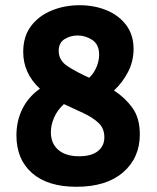

<svg xmlns="http://www.w3.org/2000/svg" viewBox="-20 -701 601 736"><path d="M273 15Q163 15 103 -37.5Q43 -90 43 -182Q43 -238 66 -284Q89 -330 133 -361Q69 -420 69 -502Q69 -561 98.5 -600.5Q128 -640 177.5 -660.5Q227 -681 285 -681Q342 -681 389 -661.5Q436 -642 464 -604.5Q492 -567 492 -513Q492 -467 471.5 -426.5Q451 -386 417 -354Q458 -328 487 -288.5Q516 -249 516 -186Q516 -96 452 -40.5Q388 15 273 15ZM322 -403Q340 -420 350 -444Q360 -468 360 -491Q360 -531 333.5 -548Q307 -565 278 -565Q250 -565 227.5 -551Q205 -537 205 -506Q205 -469 240 -446.5Q275 -424 322 -403ZM283 -102Q330 -102 355 -121.5Q380 -141 380 -175Q380 -209 357.5 -230Q335 -251 299.5 -267.5Q264 -284 225 -302Q199 -278 187 -249.5Q175 -221 175 -194Q175 -151 203.5 -126.5Q232 -102 283 -102Z"/></svg>

Font: Secular One
Style: Regular
Weight: 400
Designer: Michal Sahar
Foundry: Hagilda
Version: Version 1.002; ttfautohint (v1.8.4.7-5d5b);gftools[0.9.29]